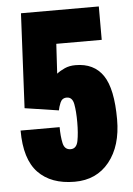

<svg xmlns="http://www.w3.org/2000/svg" viewBox="-51 -727 540 779"><g transform="rotate(-5 218.5 -338.0)"><path d="M222 12Q126 12 73.5 -42.5Q21 -97 21 -214H180Q180 -177 186 -149Q192 -121 217 -121Q241 -121 247 -152Q253 -183 253 -228Q253 -272 247.5 -301.5Q242 -331 219 -331Q200 -331 192.5 -313Q185 -295 183 -282L45 -303L64 -688H381V-552H196L189 -431Q203 -442 222 -450.5Q241 -459 266 -459Q341 -459 378 -404.5Q415 -350 415 -225Q415 -117 363 -52.5Q311 12 222 12Z"/></g></svg>

Font: Archivo ExtraCondensed Black
Style: Regular
Weight: 900
Width: 2
Designer: Hector Gatti
Foundry: Omnibus-Type
Version: Version 2.001; ttfautohint (v1.8.3)